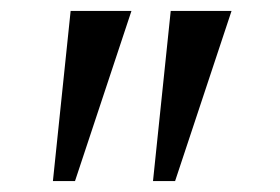

<svg xmlns="http://www.w3.org/2000/svg" viewBox="-20 -842 514 352"><path d="M221 -822 117.5 -510H77L109.5 -822ZM404.5 -822 301 -510H260.5L293 -822Z"/></svg>

Font: Merriweather 24pt Light
Style: Regular
Weight: 300
Designer: Eben Sorkin
Foundry: Eben Sorkin
Version: Version 2.100